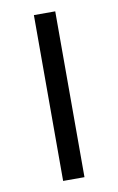

<svg xmlns="http://www.w3.org/2000/svg" viewBox="-74 -649 425 691"><g transform="rotate(-10 139.0 -303.0)"><path d="M100 0V-606H178V0Z"/></g></svg>

Font: Anek Gurmukhi Medium
Style: Regular
Weight: 400
Version: Version 1.003